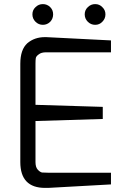

<svg xmlns="http://www.w3.org/2000/svg" viewBox="-20 -913 607 936"><path d="M138 -843Q138 -864 153 -878Q168 -893 189 -893Q210 -893 225 -878Q239 -864 239 -843Q239 -822 225 -807Q210 -792 189 -792Q168 -792 153 -807Q138 -822 138 -843ZM393 -843Q393 -864 408 -878Q423 -893 444 -893Q465 -893 479 -878Q494 -864 494 -843Q494 -822 479 -807Q465 -792 444 -792Q423 -792 408 -807Q393 -822 393 -843ZM79 -602Q79 -671 113 -702Q148 -732 199 -732H205L521 -716V-658H205Q181 -658 169 -648Q156 -639 154.5 -629.5Q153 -620 153 -602V-402L481 -392V-333L153 -323V-123Q153 -98 164 -86Q175 -74 185 -72Q195 -71 215 -71H521V-14L215 3H200Q79 3 79 -123Z"/></svg>

Font: Mina
Style: Regular
Weight: 400
Version: Version 1.000